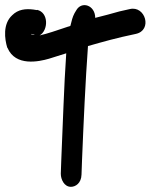

<svg xmlns="http://www.w3.org/2000/svg" viewBox="-22 -726 583 742"><path d="M6 -542 7 -541C38 -468 129 -488 167 -499C181 -503 203 -510 234 -520C225 -392 221 -243 215 -112L213 -56V-54C213 -33 226 -4 252 -4C270 -4 292 -18 293 -51L295 -107C301 -252 308 -411 318 -548C378 -565 426 -579 503 -595C568 -609 540 -705 480 -691L440 -682C409 -673 378 -665 346 -657C346 -706 293 -724 272 -685L266 -675C258 -660 255 -646 250 -626C187 -605 165 -597 131 -589C165 -608 167 -678 121 -688L120 -687L108 -689C77 -693 48 -690 25 -667C-12 -633 -4 -575 6 -542ZM99 -593V-595C104 -594 107 -594 112 -593C111 -593 111 -592 109 -592C107 -592 103 -593 99 -593Z"/></svg>

Font: Stray Cat
Style: ExBlkCn
Weight: 1000
Version: Version 1.0